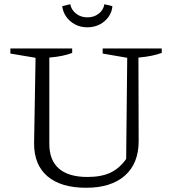

<svg xmlns="http://www.w3.org/2000/svg" viewBox="-20 -878 807 907"><path d="M387 9Q268 9 204.5 -45Q141 -99 141 -200L148 -605L29 -625V-649H321V-628Q300 -620 274 -614.5Q248 -609 213 -606V-198Q213 -121 258.5 -81.5Q304 -42 393 -42Q458 -42 501 -62Q544 -82 576 -127L581 -605L465 -625V-649H744V-628Q722 -620 695 -614.5Q668 -609 634 -606L635 -211Q635 -106 570 -48.5Q505 9 387 9ZM392 -749Q360 -749 334 -763Q308 -777 292.5 -799.5Q277 -822 274 -849L312 -858Q317 -831 339.5 -813.5Q362 -796 393 -796Q424 -796 446.5 -813.5Q469 -831 473 -858L511 -849Q509 -822 493.5 -799.5Q478 -777 452 -763Q426 -749 392 -749Z"/></svg>

Font: Piazzolla 24pt Light
Style: Regular
Weight: 300
Designer: Juan Pablo del Peral
Foundry: Huerta Tipografica
Version: Version 2.005